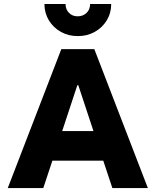

<svg xmlns="http://www.w3.org/2000/svg" viewBox="-20 -957 792 977"><path d="M505.4 -139.6H246.6L200.2 0H19.5L292 -707H460L732.4 0H551.8ZM455.6 -290 378.4 -523.4H373.5L296.4 -290ZM376 -773.4Q329.6 -772.9 290.5 -794.4Q251.5 -815.9 228.8 -853.3Q206.1 -890.6 206.1 -936.5H313.5Q313.5 -909.7 330.8 -891.8Q348.1 -874 375 -874Q402.8 -874 420.7 -891.6Q438.5 -909.2 438.5 -936.5H545.9Q545.9 -890.6 523.2 -853.3Q500.5 -815.9 461.4 -794.4Q422.4 -772.9 376 -773.4Z"/></svg>

Font: Wanted Sans ExtraBold
Style: Regular
Weight: 800
Designer: Original Design by Kil Hyung-jin and Kang Hanbin, Wanted Lab, Inc; Hangeul from Source Han Sans by Jang Soo-young and Ka
Foundry: Wanted Lab, Inc.
Version: Version 1.003